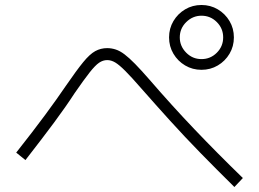

<svg xmlns="http://www.w3.org/2000/svg" viewBox="-20 -786 1040 770"><path d="M788 -506Q752 -506 722.5 -523.5Q693 -541 675.5 -570.5Q658 -600 658 -636Q658 -672 675.5 -701.5Q693 -731 722.5 -748.5Q752 -766 788 -766Q824 -766 853.5 -748.5Q883 -731 900.5 -701.5Q918 -672 918 -636Q918 -600 900.5 -570.5Q883 -541 853.5 -523.5Q824 -506 788 -506ZM788 -549Q824 -549 849.5 -574.5Q875 -600 875 -636Q875 -672 849.5 -697.5Q824 -723 788 -723Q753 -723 727 -697.5Q701 -672 701 -636Q701 -601 726.5 -575Q752 -549 788 -549ZM920 -36Q848 -107 784.5 -172Q721 -237 663 -301Q605 -365 547 -431Q507 -477 482.5 -501.5Q458 -526 442 -535.5Q426 -545 410 -545Q393 -545 377.5 -534.5Q362 -524 339.5 -495.5Q317 -467 279 -412Q244 -358 196.5 -294Q149 -230 82 -144L45 -174Q113 -260 161 -325Q209 -390 245 -443Q287 -504 313.5 -536.5Q340 -569 362 -581Q384 -593 410 -593Q427 -593 444 -587.5Q461 -582 479.5 -568Q498 -554 522 -529.5Q546 -505 580 -466Q669 -363 759.5 -268Q850 -173 954 -72Z"/></svg>

Font: M PLUS 1 Code Light
Style: Regular
Weight: 300
Designer: Coji Morishita
Foundry: UNDERFOREST DESIGN
Version: Version 1.002